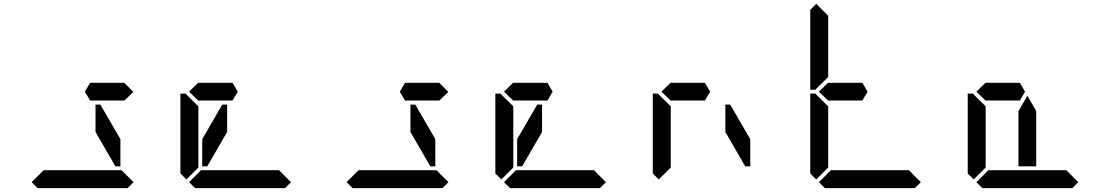

<svg xmlns="http://www.w3.org/2000/svg" viewBox="-20 -975 5752 995"><path d="M672 -31 641 0H175L144 -31L206 -93H226H362H454H590H610ZM624 -546 671 -499 624 -453V-454H606H604H475H454H447L420 -500L447 -546H454H475H488ZM475 -433H500L604 -254V-113H578L475 -291Z M1488 -31 1457 0H991L960 -31L1022 -93H1042H1178H1270H1406H1426ZM946 -45 915 -76V-490H942L946 -485L1008 -424V-218V-113V-107ZM960 -500 1008 -547V-546H1144H1185L1212 -500L1185 -454H1028H1025H1008V-453ZM1157 -291 1054 -113H1028V-254L1132 -433H1157Z M2304 -31 2273 0H1807L1776 -31L1838 -93H1858H1994H2086H2222H2242ZM2256 -546 2303 -499 2256 -453V-454H2238H2236H2107H2086H2079L2052 -500L2079 -546H2086H2107H2120ZM2107 -433H2132L2236 -254V-113H2210L2107 -291Z M3120 -31 3089 0H2623L2592 -31L2654 -93H2674H2810H2902H3038H3058ZM2578 -45 2547 -76V-490H2574L2578 -485L2640 -424V-218V-113V-107ZM2592 -500 2640 -547V-546H2776H2817L2844 -500L2817 -454H2660H2657H2640V-453ZM2789 -291 2686 -113H2660V-254L2764 -433H2789Z M3394 -45 3363 -76V-490H3390L3394 -485L3456 -424V-218V-113V-107ZM3408 -500 3456 -547V-546H3592H3633L3660 -500L3633 -454H3476H3473H3456V-453ZM3739 -433H3764L3868 -254V-113H3842L3739 -291Z M4752 -31 4721 0H4255L4224 -31L4286 -93H4306H4442H4534H4670H4690ZM4210 -45 4179 -76V-490H4206L4210 -485L4272 -424V-218V-113V-107ZM4210 -515 4206 -510H4179V-924L4210 -955L4272 -893V-887V-782V-576ZM4224 -500 4272 -547V-546H4408H4449L4476 -500L4449 -454H4292H4289H4272V-453Z M5568 -31 5537 0H5071L5040 -31L5102 -93H5122H5258H5350H5486H5506ZM5026 -45 4995 -76V-490H5022L5026 -485L5088 -424V-218V-113V-107ZM5040 -500 5088 -547V-546H5224H5265L5292 -500L5265 -454H5108H5105H5088V-453ZM5350 -157V-113H5258V-327V-399L5304 -479L5350 -399V-327Z"/></svg>

Font: DSEG14 Classic
Style: Regular
Weight: 400
Designer: Keshikan(Twitter:@keshinomi_88pro)
Version: Version 0.46